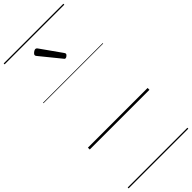

<svg xmlns="http://www.w3.org/2000/svg" viewBox="-411 -989 1467 1467"><g transform="rotate(-45 322.5 -255.0)"><path d="M362 -623Q359 -623 355.5 -625Q352 -627 349 -632L218 -793Q214 -798 213 -800.5Q212 -803 212 -808Q212 -813 218.5 -820Q225 -827 233.5 -832Q242 -837 248 -837Q258 -837 265 -827L384 -659Q387 -654 388 -651.5Q389 -649 389 -647Q389 -639 379 -631Q369 -623 362 -623ZM0 410H645V420H0ZM0 -20H645V0H0ZM0 -505H645V-500H0ZM0 -930H645V-920H0Z"/></g></svg>

Font: Playwrite DE Grund Guides
Style: Regular
Weight: 400
Designer: Veronika Burian, José Scaglione
Foundry: TypeTogether
Version: Version 1.003